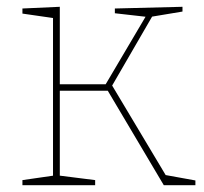

<svg xmlns="http://www.w3.org/2000/svg" viewBox="-20 -545 599 565"><path d="M46 0V-15L143 -29L136 -21V-499L143 -491L46 -505V-520L156 -525V-291L149 -297H297L288 -292L412 -502L415 -495L318 -506V-520L517 -525V-511L421 -495L431 -502L307 -288L306 -300L471 -24L461 -31L555 -14V0H462L293 -285L302 -278H149L156 -286V-21L149 -29L260 -15V0Z"/></svg>

Font: Bitter Thin Thin
Style: Regular
Weight: 250
Version: Version 2.002